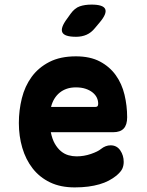

<svg xmlns="http://www.w3.org/2000/svg" viewBox="-20 -805 640 835"><path d="M461 -173Q488 -173 503 -151Q518 -129 518 -101Q518 -85 512 -71.5Q506 -58 486 -41Q471 -29 453 -19.5Q435 -10 412.5 -3.5Q390 3 363.5 6.5Q337 10 305 10Q243 10 197.5 -12Q152 -34 122 -72.5Q92 -111 77 -162Q62 -213 62 -270Q62 -325 75 -377.5Q88 -430 117.5 -470.5Q147 -511 194.5 -535.5Q242 -560 310 -560Q372 -560 414.5 -537.5Q457 -515 483.5 -478Q510 -441 521.5 -393Q533 -345 533 -295Q533 -262 518 -246Q503 -230 472 -230H201Q207 -200 218.5 -180Q230 -160 245 -147.5Q260 -135 277.5 -130Q295 -125 313 -125Q345 -125 375.5 -135.5Q406 -146 419 -157Q429 -165 439.5 -169Q450 -173 461 -173ZM202 -340H395Q401 -340 404 -343Q407 -346 407 -354Q407 -368 401 -380.5Q395 -393 382.5 -403Q370 -413 352 -419Q334 -425 310 -425Q288 -425 270.5 -419Q253 -413 239.5 -402Q226 -391 216.5 -375.5Q207 -360 202 -340ZM311 -645Q260 -645 251 -664.5Q242 -684 272 -724L287 -745Q305 -770 327 -777.5Q349 -785 378 -785Q429 -785 437.5 -765.5Q446 -746 414 -708L393 -683Q377 -663 356.5 -654Q336 -645 311 -645Z"/></svg>

Font: Maple Mono ExtraBold
Style: Regular
Weight: 800
Monospace: yes
Designer: subframe7536
Version: Version 7.000